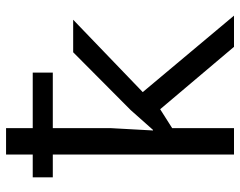

<svg xmlns="http://www.w3.org/2000/svg" viewBox="-100 -700 800 640"><g transform="rotate(-90 300.0 -380.0)"><path d="M28.8 -670.9H105V-759.8H192.9V-670.9H377.9V-604H192.9V-411.1L185.1 -270H187L252.9 -344.2L445.8 -536.1H554.2L313 -304.2L567.9 0H463.9L255.9 -246.1L192.9 -206.1V0H105V-604H28.8Z"/></g></svg>

Font: WenQuanYi Micro Hei Mono
Style: Regular
Weight: 400
Foundry: Ascender Corporation
Version: Version 0.2.0-beta